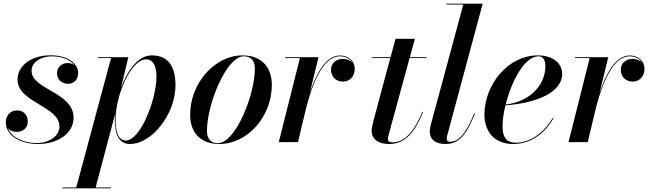

<svg xmlns="http://www.w3.org/2000/svg" viewBox="-20 -770 3539 1040"><path d="M378.5 -132C378.5 -271.5 151 -284.5 151 -386C151 -437.5 208.5 -465 260.5 -465C320 -465 362.5 -444 383.5 -416C374 -424 361 -428.5 346 -428.5C312.5 -428.5 289 -404 289 -374C289 -336.5 318 -316 348.5 -316C377 -316 403.5 -335.5 403.5 -375C403.5 -419.5 355 -470.5 254.5 -470.5C147.5 -470.5 75 -413.5 75 -338.5C75 -215 302 -195 302 -85.5C302 -26.5 236 5 181.5 5C110 5 42.5 -23.5 23 -76C33.5 -62.5 51.5 -55.5 71.5 -55.5C103 -56 130.5 -75.5 130.5 -112C130.5 -148 106.5 -172 73 -172C35 -172 11.5 -143 11.5 -108C11.5 -33.5 92 10 187 10C288.5 10 378.5 -44.5 378.5 -132Z M602 -123.5C602 -54.5 617 10 684.5 10C804.5 10 930.5 -154.5 930.5 -307.5C930.5 -408.5 892.5 -470 802 -470C726.5 -470 669 -385.5 635.5 -293.5L675 -460H512V-455.5H581.5L393 245.5H318.5V250H580.5V245.5H498L603 -150C602.5 -140.5 602 -131.5 602 -123.5ZM606 -122.5C606 -250 687 -448.5 772 -448.5C808.5 -448.5 827.5 -413.5 827.5 -355.5C827.5 -228.5 739.5 -9 662.5 -9C619.5 -9 606 -58 606 -122.5Z M1168.5 10C1322 10 1452.5 -140 1452.5 -310C1452.5 -405 1397.5 -470 1293 -470C1143 -470 1010 -319.5 1010 -148.5C1010 -53.5 1063.5 10 1168.5 10ZM1160.5 5.5C1119.5 5.5 1101 -20.5 1101 -62C1101 -203.5 1205.5 -465 1301 -465C1342 -465 1360.5 -439 1360.5 -397.5C1360.5 -256 1255.5 5.5 1160.5 5.5Z M1604.5 -455.5 1490 0H1594L1639.5 -190C1670.5 -307 1726.5 -465 1821 -465C1853 -465 1877 -451 1888.5 -430C1877.5 -443.5 1858.5 -451 1838 -451C1799 -451 1773 -426.5 1773 -392.5C1773 -355 1799.5 -328 1837.5 -328C1876.5 -328 1901.5 -359 1901.5 -397.5C1901.5 -438.5 1869.5 -469.5 1821 -469.5C1743.5 -469.5 1691.5 -368 1658 -265.5L1705 -460H1525V-455.5Z M2271.5 -163 2267.5 -164.5C2219.5 -45 2163 1 2107 1C2090 1 2081 -5 2081 -15.5C2081 -24.5 2083.5 -34 2085.5 -41L2198.5 -455.5H2291V-460H2200L2227.5 -560H2122.5L2095.5 -460H1996V-455.5H2094L2003 -116.5C1998 -96.5 1993 -73.5 1993 -60.5C1993 -25 2019 10 2088.5 10C2172.5 10 2226 -50.5 2271.5 -163Z M2553 -155.5 2549 -157C2501.5 -38.5 2460.5 -2 2417 -2C2404.5 -2 2400 -9 2400 -19C2400 -23 2400.5 -29 2402 -34.5L2594.5 -750H2398.5V-745.5H2489.5L2314 -96C2311.5 -86.5 2308 -73 2308 -56.5C2308 -16.5 2335.5 10 2394 10C2467 10 2508 -43 2553 -155.5Z M2702 -86C2702 -118.5 2707.5 -158.5 2718 -199.5C2884 -211.5 3025 -268.5 3025 -370C3025 -426.5 2976.5 -470 2893 -470C2730 -470 2604 -309 2604 -150C2604 -57.5 2657.5 10 2759.5 10C2863.5 10 2935.5 -56 2978 -129L2974 -131C2926.5 -52 2854.5 3 2773 3C2731.5 3 2702 -17.5 2702 -86ZM2897 -465C2925.5 -465 2934 -438.5 2934 -411C2934 -307.5 2848 -218 2719 -204C2750 -328 2820.5 -465 2897 -465Z M3174 -455.5 3059.5 0H3163.5L3209 -190C3240 -307 3296 -465 3390.5 -465C3422.5 -465 3446.5 -451 3458 -430C3447 -443.5 3428 -451 3407.5 -451C3368.5 -451 3342.5 -426.5 3342.5 -392.5C3342.5 -355 3369 -328 3407 -328C3446 -328 3471 -359 3471 -397.5C3471 -438.5 3439 -469.5 3390.5 -469.5C3313 -469.5 3261 -368 3227.5 -265.5L3274.5 -460H3094.5V-455.5Z"/></svg>

Font: Bodoni* 36pt Medium
Style: Italic
Weight: 500
Italic angle: -13°
Version: Version 2.3